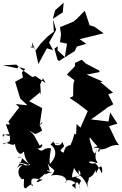

<svg xmlns="http://www.w3.org/2000/svg" viewBox="-51 -1324 917 1447"><path d="M514 -825 453 -762 510 -719 502 -692 500 -599 474 -586 541 -540 623 -477 613 -494 556 -362 526 -389C521 -326 529 -295 511 -319C480 -210 496 -279 481 -231C408 -221 452 -135 403 -190C384 -158 434 -124 427 -178C454 -118 422 -176 489 -113C503 -154 442 -161 403 -187C437 -239 440 -201 418 -256C406 -201 310 -246 400 -246C313 -224 386 -292 329 -235C358 -218 396 -162 325 -88C315 -130 338 -205 331 -207C264 -215 279 -163 230 -206C274 -198 278 -260 249 -225C206 -300 212 -306 170 -339C218 -318 198 -298 266 -340C245 -408 221 -401 199 -361C277 -376 282 -434 248 -383L267 -509L169 -561L252 -629L258 -607L252 -688L273 -734L293 -698L215 -751L193 -743L117 -797L72 -837L-30 -832L82 -809L85 -821L140 -804L114 -778L122 -740L63 -708L101 -582L156 -530L68 -540L94 -515L12 -408L24 -386L-7 -387L26 -297C-38 -312 -36 -327 -25 -275C-26 -276 -45 -312 19 -313C38 -248 14 -256 -31 -236C-7 -273 48 -204 67 -248C52 -261 72 -153 113 -166C145 -208 114 -147 168 -89C156 -56 121 -109 74 -54C99 -94 146 -151 82 -135C107 -161 126 -107 177 -85C148 -65 173 -95 88 -95C134 -109 60 -82 137 -89C40 -48 115 42 120 25C146 11 110 94 143 96C190 49 208 68 189 80C174 3 197 20 271 30C201 69 214 47 292 -18C285 12 308 -40 363 -18C254 -46 332 -44 309 -38C339 -50 331 10 307 -102C325 -37 393 -63 332 2C353 -13 470 -10 445 57C434 30 479 21 520 56C464 77 506 75 520 101C511 56 532 13 555 103C520 36 604 50 520 11C609 -20 529 24 543 -43C589 20 495 1 497 15C477 1 525 -70 499 -76C538 17 570 -22 615 94C597 37 620 53 618 16C690 -15 653 -85 673 -19C717 -117 724 -47 717 -17C688 -80 658 -107 659 -91C606 -89 603 -126 680 -95C695 -108 648 -104 680 -206C663 -160 668 -155 646 -189C651 -210 611 -285 628 -287C696 -194 698 -238 652 -207C744 -227 676 -143 692 -200C754 -187 773 -239 846 -230L823 -264L771 -373L834 -392L779 -477L767 -408L635 -424L744 -502L755 -512L803 -538L765 -613L801 -626L706 -705L723 -709L602 -762L700 -781L695 -793L596 -845L565 -874L514 -849ZM384 -976 359 -957 383 -873 393 -864 512 -939 528 -973 599 -994 549 -1029 730 -1073 662 -1122 624 -1134 588 -1243 528 -1182 502 -1161 401 -1119 409 -1064 401 -1006 454 -995 438 -894 383 -944ZM174 -976 212 -962 238 -841 302 -960 349 -946 319 -1003 372 -1099 347 -1181 364 -1246 429 -1304 422 -1231 348 -1182 355 -1086 306 -1047 255 -995 217 -943 190 -1006 194 -960Z"/></svg>

Font: Hussar Lance
Style: Regular
Weight: 700
Foundry: Cannot Into Space Fonts, PlusOne Fonts
Version: Version 2.27